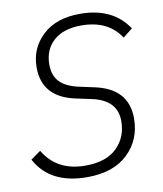

<svg xmlns="http://www.w3.org/2000/svg" viewBox="-82 -776 724 855"><g transform="rotate(-10 280.5 -349.0)"><path d="M244 12Q76 12 12 -108L57 -140Q116 -40 245 -40Q339 -40 387.5 -87.5Q436 -135 436 -208Q436 -303 324 -327L249 -343Q106 -375 106 -508Q106 -594 167.5 -652Q229 -710 337 -710Q486 -710 554 -606L511 -572Q455 -658 334 -658Q253 -658 208.5 -618Q164 -578 164 -511Q164 -462 190.5 -433.5Q217 -405 273 -392L347 -376Q494 -344 494 -210Q494 -114 428.5 -51Q363 12 244 12Z"/></g></svg>

Font: IBM Plex Sans Light
Style: Italic
Weight: 300
Italic angle: -11.31°
Designer: Mike Abbink, Paul van der Laan, Pieter van Rosmalen
Foundry: Bold Monday
Version: Version 3.0